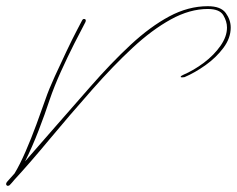

<svg xmlns="http://www.w3.org/2000/svg" viewBox="-70 -587 765 620"><path d="M195 -521Q198 -527 203.5 -525.5Q209 -524 206 -516Q191 -488 169.5 -445.5Q148 -403 126.5 -355.5Q105 -308 90 -264Q76 -221 55 -166.5Q34 -112 11 -66Q53 -114 107 -176Q161 -238 220 -305Q289 -384 352 -442.5Q415 -501 476.5 -534Q538 -567 601 -567Q643 -567 659 -545Q675 -523 675 -498Q675 -464 651.5 -432.5Q628 -401 593.5 -376.5Q559 -352 526 -338Q513 -336 513.5 -339Q514 -342 521 -345Q556 -360 588.5 -384.5Q621 -409 642 -439Q663 -469 663 -498Q663 -518 651 -538Q639 -558 601 -558Q543 -558 482 -524.5Q421 -491 358 -432.5Q295 -374 229 -299Q153 -213 89 -136Q25 -59 -24 -6Q-32 4 -39 11Q-41 13 -45 13Q-45 13 -46 13Q-46 13 -46 13Q-49 12 -50 9Q-51 6 -48 1Q-37 -11 -23 -27Q-6 -55 12.5 -97.5Q31 -140 47.5 -185Q64 -230 77 -267Q88 -299 107 -340.5Q126 -382 145 -422Q164 -462 178.5 -489.5Q193 -517 195 -521Z"/></svg>

Font: Kapakana Light
Style: Regular
Weight: 300
Designer: Kyosuke Nagai
Version: Version 1.000